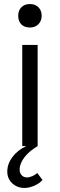

<svg xmlns="http://www.w3.org/2000/svg" viewBox="-20 -722 296 949"><path d="M90 0V-500H166V0ZM128 -586Q101 -586 85.5 -601.5Q70 -617 70 -644Q70 -670 85.5 -686Q101 -702 128 -702Q154 -702 170 -686Q186 -670 186 -644Q186 -619 170 -602.5Q154 -586 128 -586ZM102 207Q65 207 40.5 184Q16 161 16 126Q16 88 41.5 54Q67 20 110 0H166Q123 26 100 56.5Q77 87 77 116Q77 133 87 144Q97 155 113 155Q125 155 140 148.5Q155 142 164 133L190 167Q178 183 151.5 195Q125 207 102 207Z"/></svg>

Font: Imprima
Style: Regular
Weight: 400
Designer: Eduardo Tunni
Foundry: Eduardo Tunni
Version: Version 1.002; ttfautohint (v1.8.4.7-5d5b);gftools[0.9.23]